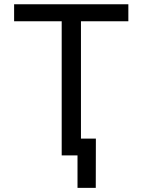

<svg xmlns="http://www.w3.org/2000/svg" viewBox="-20 -748 686 924"><path d="M47.9 -645.5V-727.5H597.7V-645.5H369.6V0H276.9V-645.5ZM353 156.2V0H316.4V-81.1H441.4L440.9 156.2Z"/></svg>

Font: Adwaita Sans
Style: Regular
Weight: 400
Designer: Rasmus Andersson
Foundry: rsms
Version: Version 4.001;git-9221beed3